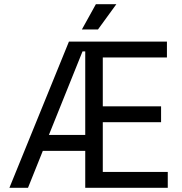

<svg xmlns="http://www.w3.org/2000/svg" viewBox="-20 -899 871 919"><path d="M388 0H783V-76H472V-314H751V-390H472V-624H779V-700H310L25 0H114L185 -177H388ZM214 -253 375 -653H388V-253ZM372 -758H449L537 -879H439Z"/></svg>

Font: Meta Space
Style: Regular
Weight: 400
Designer: Meta Pool / Florian Karsten
Foundry: Meta Pool / Florian Karsten
Version: Version 2.000;Glyphs 3.1.1 (3137)